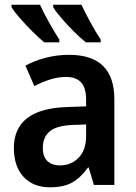

<svg xmlns="http://www.w3.org/2000/svg" viewBox="-20 -786 576 816"><path d="M274 -553Q466 -553 466 -364V0H379L357 -74H354Q323 -31 287 -10.5Q251 10 192 10Q121 10 80 -34.5Q39 -79 39 -157Q39 -323 263 -331L346 -334V-361Q346 -413 324.5 -436Q303 -459 262 -459Q228 -459 194 -448.5Q160 -438 126 -420L88 -507Q126 -528 174 -540.5Q222 -553 274 -553ZM289 -255Q219 -252 190.5 -227Q162 -202 162 -158Q162 -119 182 -101Q202 -83 234 -83Q282 -83 314 -115.5Q346 -148 346 -209V-257ZM326 -766Q340 -736 363 -693.5Q386 -651 408 -618V-606H345Q322 -624 293.5 -652.5Q265 -681 240.5 -709.5Q216 -738 206 -756V-766ZM150 -766Q165 -733 187.5 -692.5Q210 -652 232 -618V-606H168Q146 -624 117.5 -652.5Q89 -681 64 -709.5Q39 -738 29 -756V-766Z"/></svg>

Font: Noto Sans SemiCondensed SemiBold
Style: Regular
Weight: 600
Width: 4
Designer: Monotype Design Team
Foundry: Monotype Imaging Inc.
Version: Version 2.013; ttfautohint (v1.8.4.7-5d5b)